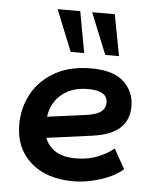

<svg xmlns="http://www.w3.org/2000/svg" viewBox="-48 -658 561 709"><g transform="rotate(5 232.5 -303.0)"><path d="M249 11Q150 11 91.5 -41Q33 -93 33 -180Q33 -243 61.5 -295Q90 -347 145.5 -378.5Q201 -410 280 -410Q363 -410 401.5 -373.5Q440 -337 440 -283Q440 -233 408 -203Q376 -173 307 -163L137 -140Q145 -118 162 -103Q192 -74 252 -74Q298 -74 334 -89Q370 -104 392 -123L433 -50Q414 -32 384 -18.5Q354 -5 319 3Q284 11 249 11ZM133 -218 268 -236Q310 -241 328.5 -253.5Q347 -266 347 -290Q347 -311 329 -322Q311 -333 276 -333Q228 -333 195.5 -314Q163 -295 147 -264Q136 -243 133 -218ZM327 -464 265 -617H349L378 -464ZM199 -464 137 -617H221L249 -464Z"/></g></svg>

Font: Rokkitt SemiBold SemiBold
Style: Italic
Weight: 600
Italic angle: -9°
Version: Version 3.103